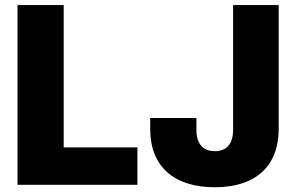

<svg xmlns="http://www.w3.org/2000/svg" viewBox="-20 -748 1199 777"><path d="M50.8 0H536.1V-151.4H237.8V-727.5H50.8ZM849.6 9.8C1014.2 9.8 1107.9 -75.2 1107.9 -226.6V-727.5H923.3V-223.1C923.3 -165 896.5 -136.2 849.6 -136.2C802.2 -136.2 774.9 -165 774.9 -222.2V-270.5H587.9V-225.6C587.9 -74.7 683.1 9.8 849.6 9.8Z"/></svg>

Font: Raveo ExtraBold
Style: Regular
Weight: 800
Designer: Jakub Foglar, Rasmus Andersson (Inter)
Foundry: Jakubfoglar.com
Version: Version 1.100;Glyphs 3.2.3 (3260)